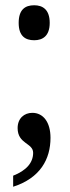

<svg xmlns="http://www.w3.org/2000/svg" viewBox="-20 -556 267 730"><path d="M110 -403C142 -403 169 -419 169 -469C169 -520 142 -536 110 -536C76 -536 51 -520 51 -469C51 -419 76 -403 110 -403ZM30 112V154C133 121 172 49 172 -32C172 -92 144 -127 103 -127C72 -127 47 -106 47 -69C47 -8 106 -13 106 25C106 62 81 92 30 112Z"/></svg>

Font: Noto Serif Condensed Medium
Style: Regular
Weight: 500
Width: 3
Designer: Monotype Design Team
Foundry: Monotype Imaging Inc.
Version: Version 2.015